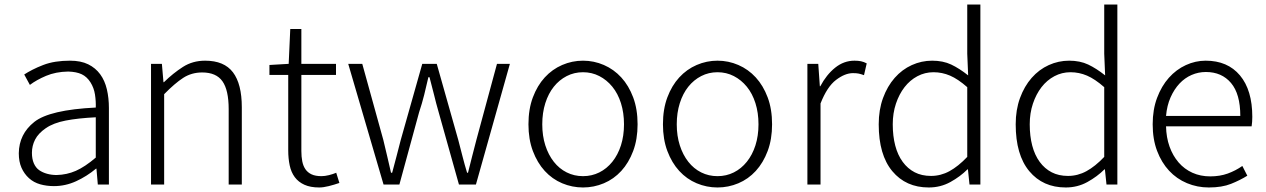

<svg xmlns="http://www.w3.org/2000/svg" viewBox="-20 -815 5593 848"><path d="M218 7Q186 7 157.5 -1Q129 -9 108 -28Q87 -47 75 -74Q63 -101 63 -138Q64 -223 131.5 -276.5Q199 -330 403 -340Q404 -368 399.5 -397.5Q395 -427 379.5 -451.5Q364 -476 341 -487Q318 -498 281 -499Q226 -498 183.5 -480Q141 -462 112 -440L87 -486Q102 -496 123.5 -507Q145 -518 171 -528Q197 -538 226.5 -542.5Q256 -547 289 -547Q337 -547 369.5 -531Q402 -515 422.5 -487Q443 -459 452 -420.5Q461 -382 461 -338V0H412L406 -70H404Q363 -36 316 -14.5Q269 7 218 7ZM230 -42Q275 -43 315 -60.5Q355 -78 403 -119V-297Q324 -293 270 -282.5Q216 -272 182.5 -249Q149 -226 135 -198.5Q121 -171 121 -140Q121 -113 129.5 -93.5Q138 -74 153 -63.5Q168 -53 188 -47.5Q208 -42 230 -42Z M647 -533H695L702 -452H704Q745 -492 788 -519.5Q831 -547 886 -547Q970 -547 1009 -495.5Q1048 -444 1048 -341V0H990V-333Q990 -417 962.5 -456Q935 -495 873 -495Q826 -495 789 -471Q752 -447 705 -399V0H647Z M1390 13Q1351 13 1324.5 1Q1298 -11 1282 -32.5Q1266 -54 1259.5 -84.5Q1253 -115 1253 -152V-484H1170V-528L1255 -533L1262 -687H1311V-533H1464V-484H1311V-148Q1311 -123 1315 -102.5Q1319 -82 1329 -67.5Q1339 -53 1356 -45Q1373 -37 1400 -37Q1415 -37 1433 -41.5Q1451 -46 1465 -52L1479 -7Q1456 1 1432 7Q1408 13 1390 13Z M1518 -533H1580L1673 -197Q1682 -159 1690.5 -123.5Q1699 -88 1707 -52H1712Q1722 -88 1731 -123.5Q1740 -159 1750 -197L1845 -533H1909L2004 -197Q2014 -159 2023 -123.5Q2032 -88 2043 -52H2047Q2056 -88 2065 -123.5Q2074 -159 2084 -197L2175 -533H2232L2082 0H2007L1917 -321Q1906 -359 1897 -396.5Q1888 -434 1877 -474H1872Q1863 -434 1853.5 -396Q1844 -358 1831 -319L1744 0H1674Z M2555 13Q2507 13 2463 -5.5Q2419 -24 2386 -60Q2353 -96 2333.5 -148Q2314 -200 2314 -266Q2314 -333 2333.5 -385Q2353 -437 2386 -473Q2419 -509 2463 -528Q2507 -547 2555 -547Q2603 -547 2647 -528Q2691 -509 2724 -473Q2757 -437 2776.5 -385Q2796 -333 2796 -266Q2796 -200 2776.5 -148Q2757 -96 2724 -60Q2691 -24 2647 -5.5Q2603 13 2555 13ZM2555 -37Q2594 -37 2627 -53.5Q2660 -70 2684.5 -100.5Q2709 -131 2722.5 -173Q2736 -215 2736 -266Q2736 -317 2722.5 -359.5Q2709 -402 2684.5 -432Q2660 -462 2627 -479Q2594 -496 2555 -496Q2516 -496 2483 -479Q2450 -462 2426 -432Q2402 -402 2388.5 -359.5Q2375 -317 2375 -266Q2375 -215 2388.5 -173Q2402 -131 2426 -100.5Q2450 -70 2483 -53.5Q2516 -37 2555 -37Z M3149 13Q3101 13 3057 -5.5Q3013 -24 2980 -60Q2947 -96 2927.5 -148Q2908 -200 2908 -266Q2908 -333 2927.5 -385Q2947 -437 2980 -473Q3013 -509 3057 -528Q3101 -547 3149 -547Q3197 -547 3241 -528Q3285 -509 3318 -473Q3351 -437 3370.5 -385Q3390 -333 3390 -266Q3390 -200 3370.5 -148Q3351 -96 3318 -60Q3285 -24 3241 -5.5Q3197 13 3149 13ZM3149 -37Q3188 -37 3221 -53.5Q3254 -70 3278.5 -100.5Q3303 -131 3316.5 -173Q3330 -215 3330 -266Q3330 -317 3316.5 -359.5Q3303 -402 3278.5 -432Q3254 -462 3221 -479Q3188 -496 3149 -496Q3110 -496 3077 -479Q3044 -462 3020 -432Q2996 -402 2982.5 -359.5Q2969 -317 2969 -266Q2969 -215 2982.5 -173Q2996 -131 3020 -100.5Q3044 -70 3077 -53.5Q3110 -37 3149 -37Z M3546 -533H3594L3601 -434H3603Q3630 -485 3668.5 -516Q3707 -547 3754 -547Q3770 -547 3782.5 -544.5Q3795 -542 3808 -535L3796 -483Q3782 -488 3772.5 -490Q3763 -492 3747 -492Q3712 -492 3672.5 -462Q3633 -432 3604 -358V0H3546Z M4082 13Q3981 13 3921 -59Q3861 -131 3861 -266Q3861 -330 3880 -382Q3899 -434 3931.5 -471Q3964 -508 4007 -527.5Q4050 -547 4097 -547Q4145 -547 4181 -530Q4217 -513 4256 -482L4252 -578V-795H4310V0H4262L4255 -67H4253Q4221 -35 4177.5 -11Q4134 13 4082 13ZM4092 -38Q4135 -38 4173.5 -59Q4212 -80 4252 -122V-430Q4211 -466 4176 -481Q4141 -496 4103 -496Q4065 -496 4032 -478.5Q3999 -461 3975 -430Q3951 -399 3937 -357Q3923 -315 3923 -266Q3923 -214 3934 -172Q3945 -130 3967 -100Q3989 -70 4020 -54Q4051 -38 4092 -38Z M4687 13Q4586 13 4526 -59Q4466 -131 4466 -266Q4466 -330 4485 -382Q4504 -434 4536.5 -471Q4569 -508 4612 -527.5Q4655 -547 4702 -547Q4750 -547 4786 -530Q4822 -513 4861 -482L4857 -578V-795H4915V0H4867L4860 -67H4858Q4826 -35 4782.5 -11Q4739 13 4687 13ZM4697 -38Q4740 -38 4778.5 -59Q4817 -80 4857 -122V-430Q4816 -466 4781 -481Q4746 -496 4708 -496Q4670 -496 4637 -478.5Q4604 -461 4580 -430Q4556 -399 4542 -357Q4528 -315 4528 -266Q4528 -214 4539 -172Q4550 -130 4572 -100Q4594 -70 4625 -54Q4656 -38 4697 -38Z M5319 13Q5268 13 5222.5 -6Q5177 -25 5143.5 -61Q5110 -97 5090.5 -148.5Q5071 -200 5071 -266Q5071 -331 5090.5 -383Q5110 -435 5142.5 -471.5Q5175 -508 5217.5 -527.5Q5260 -547 5305 -547Q5402 -547 5456.5 -482Q5511 -417 5511 -299Q5511 -276 5508 -257H5130Q5131 -208 5145.5 -167.5Q5160 -127 5185.5 -97.5Q5211 -68 5246.5 -52Q5282 -36 5325 -36Q5368 -36 5402.5 -48.5Q5437 -61 5467 -82L5489 -39Q5457 -19 5417 -3Q5377 13 5319 13ZM5458 -303Q5458 -400 5417 -448.5Q5376 -497 5306 -497Q5273 -497 5243 -484Q5213 -471 5189.5 -446Q5166 -421 5150 -385Q5134 -349 5130 -303Z"/></svg>

Font: SpoqaHanSansJP-Light
Style: Regular
Weight: 300
Designer: [Source Han Sans]
Ryoko NISHIZUKA  (kana & ideographs); Paul D. Hunt (Latin, Greek & Cyrillic); Wenlong ZHANG  (bopomofo
Foundry: Spoqa (http://bi.spoqa.com)
Version: Version 1.002.20150607